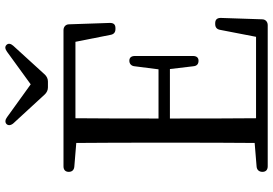

<svg xmlns="http://www.w3.org/2000/svg" viewBox="-166 -814 984 691"><g transform="rotate(-90 325.5 -468.0)"><path d="M53 -15C53 -3 60 4 73 4H581C593 4 602 -4 602 -16L607 -165C607 -178 601 -185 588 -185H585C573 -185 566 -179 564 -167L539 -38H246C245 -135 245 -233 245 -348H423L433 -264C434 -251 441 -245 453 -245C464 -245 470 -252 470 -265V-474C470 -487 464 -494 453 -494C442 -494 434 -487 433 -475L422 -389H245C245 -495 245 -593 246 -688H521L546 -562C548 -550 555 -544 567 -544H570C583 -544 589 -550 589 -564L584 -711C584 -723 575 -731 563 -731H73C60 -731 53 -724 53 -712C53 -700 60 -693 72 -692L157 -685C158 -587 158 -490 158 -391V-336C158 -237 158 -140 157 -43L72 -36C60 -35 53 -27 53 -15ZM228 -911 332 -798C339 -791 347 -787 357 -787H378C388 -787 396 -791 403 -798L507 -912C515 -921 516 -930 510 -936C503 -943 495 -941 485 -934L368 -849L250 -934C241 -941 231 -942 225 -936C219 -930 220 -920 228 -911Z"/></g></svg>

Font: 寒蝉锦书宋
Style: Regular
Weight: 400
Designer: 寒蝉锦书宋{Warren} 思源宋体{Ryoko NISHIZUKA 西塚涼子 (kana & ideographs); Frank Grießhammer (Latin, Greek & Cyrillic); Wenlong ZHANG 
Foundry: Adobe & ChillType
Version: Version 2.000;Glyphs 3.1.1 (3135)